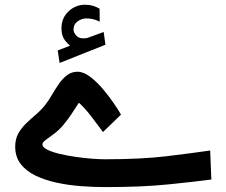

<svg xmlns="http://www.w3.org/2000/svg" viewBox="-20 -782 943 802"><path d="M272.9 -591.3Q256.3 -604.5 246.6 -620.8Q236.8 -637.2 236.8 -664.1Q236.8 -707 266.4 -734.6Q295.9 -762.2 334.5 -762.2Q353.5 -762.2 367.7 -758.1Q381.8 -753.9 396 -745.6L396.5 -691.4Q381.3 -699.2 368.2 -702.1Q355 -705.1 341.3 -705.1Q321.8 -705.1 304.4 -692.9Q287.1 -680.7 287.1 -657.7Q287.6 -644 300.8 -631.3Q314 -618.7 340.3 -622.6Q340.8 -622.6 344.7 -623.5L413.1 -648.4L420.4 -595.2L229 -519L221.2 -571.3ZM418.5 -116.7Q569.3 -116.7 675.3 -129.4Q781.2 -142.1 857.9 -153.3L862.8 -32.2Q793 -22.9 682.9 -11.7Q572.8 -0.5 419.4 -0.5Q371.1 -0.5 318.8 -4.4Q266.6 -8.3 217.5 -18.8Q168.5 -29.3 129.2 -48.1Q89.8 -66.9 66.7 -96.7Q43.5 -126.5 43.5 -169.4Q43.5 -201.2 56.6 -224.6Q69.8 -248 89.6 -267.1Q109.4 -286.1 130.6 -304.2Q151.9 -322.3 168 -342.8Q182.1 -360.4 195.8 -384Q209.5 -407.7 224.9 -430.2Q240.2 -452.6 259.5 -467.5Q278.8 -482.4 303.7 -482.4Q328.6 -482.4 356.7 -461.2Q384.8 -439.9 410.6 -409.2Q436.5 -378.4 456.5 -348.9Q476.6 -319.3 485.4 -303.2L410.2 -230.5Q387.7 -260.3 362.1 -294.4Q336.4 -328.6 309.6 -353Q290.5 -324.7 278.1 -304.9Q265.6 -285.2 242.7 -257.8Q225.1 -237.3 205.3 -222.7Q185.5 -208 171.4 -197.8Q157.2 -187.5 157.2 -179.2Q157.2 -167 177 -157Q196.8 -147 228.5 -139.4Q260.3 -131.8 295.9 -126.7Q331.5 -121.6 364.3 -119.1Q397 -116.7 418.5 -116.7Z"/></svg>

Font: Vazirmatn RD UI FD SemiBold
Style: Regular
Weight: 600
Designer: Saber Rastikerdar
Foundry: Saber Rastikerdar
Version: Version 33.003